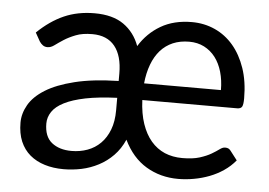

<svg xmlns="http://www.w3.org/2000/svg" viewBox="-43 -572 891 636"><g transform="rotate(5 402.5 -254.0)"><path d="M686 -298.5H430.5C432.8 -321.8 437.5 -342.8 444.5 -361.5C451.5 -380.2 460.8 -396 472.2 -409C483.8 -422 497.5 -431.9 513.5 -438.8C529.5 -445.6 547.7 -449 568 -449C586.3 -449 602.8 -445.2 617.5 -437.8C632.2 -430.2 644.6 -419.8 654.8 -406.5C664.9 -393.2 672.7 -377.2 678 -358.8C683.3 -340.2 686 -320.2 686 -298.5ZM346 -243V-201.5C346 -176.8 342.5 -155.3 335.5 -137C328.5 -118.7 318.8 -103.3 306.5 -91C294.2 -78.7 279.8 -69.5 263.2 -63.5C246.8 -57.5 229 -54.5 210 -54.5C183 -54.5 161.2 -61.2 144.5 -74.5C127.8 -87.8 119.5 -109 119.5 -138C119.5 -152 123.6 -165.1 131.8 -177.2C139.9 -189.4 153 -200.1 171 -209.2C189 -218.4 212.4 -225.9 241.2 -231.8C270.1 -237.6 305 -241.3 346 -243ZM58.5 -435 74.5 -406.5C77.5 -401.8 81.2 -397.9 85.5 -394.8C89.8 -391.6 95 -390 101 -390C108.7 -390 116.4 -392.9 124.2 -398.8C132.1 -404.6 141.4 -411 152.2 -418C163.1 -425 175.9 -431.4 190.8 -437.2C205.6 -443.1 224 -446 246 -446C278.7 -446 303.5 -435.5 320.5 -414.5C337.5 -393.5 346 -363.3 346 -324V-299C288.3 -297.7 239.7 -292.1 200 -282.2C160.3 -272.4 128.2 -259.8 103.8 -244.5C79.2 -229.2 61.5 -211.8 50.5 -192.5C39.5 -173.2 34 -153.5 34 -133.5C34 -109.5 37.8 -88.7 45.2 -71C52.8 -53.3 63.4 -38.7 77.2 -27C91.1 -15.3 107.5 -6.6 126.5 -0.8C145.5 5.1 166.5 8 189.5 8C209.2 8 228.9 5.9 248.8 1.8C268.6 -2.4 287.4 -9.2 305.2 -18.5C323.1 -27.8 339.2 -39.8 353.5 -54.5C367.8 -69.2 379.5 -86.8 388.5 -107.5C407.2 -68.8 432.2 -40.1 463.8 -21.2C495.2 -2.4 530.7 7 570 7C587.3 7 604.8 5.4 622.5 2.2C640.2 -0.9 657.2 -5.7 673.8 -12C690.2 -18.3 705.8 -26.4 720.2 -36.2C734.8 -46.1 747.5 -57.7 758.5 -71L735 -101.5C733 -104.2 730.6 -106.2 727.8 -107.8C724.9 -109.2 721.2 -110 716.5 -110C711.2 -110 705.2 -107.6 698.8 -102.8C692.2 -97.9 683.9 -92.5 673.8 -86.5C663.6 -80.5 650.8 -75.1 635.5 -70.2C620.2 -65.4 601 -63 578 -63C556.3 -63 536.8 -66.8 519.2 -74.2C501.8 -81.8 486.6 -93 473.8 -108C460.9 -123 450.7 -141.8 443 -164.2C435.3 -186.8 430.8 -213 429.5 -243H744.5C752.8 -243 758.3 -245.4 761 -250.2C763.7 -255.1 765 -264.3 765 -278C765 -315.3 760 -348.6 750 -377.8C740 -406.9 726.3 -431.7 709 -452C691.7 -472.3 671.2 -487.8 647.5 -498.5C623.8 -509.2 598.3 -514.5 571 -514.5C531 -514.5 496.5 -506 467.5 -489C438.5 -472 415 -448.8 397 -419.5C386 -449.5 368.3 -473 344 -490C319.7 -507 287.5 -515.5 247.5 -515.5C209.8 -515.5 175.9 -508.8 145.8 -495.5C115.6 -482.2 86.5 -462 58.5 -435Z"/></g></svg>

Font: LatoLatin
Style: Regular
Weight: 400
Designer: Lukasz Dziedzic with Adam Twardoch and Botio Nikoltchev
Foundry: tyPoland Lukasz Dziedzic
Version: Version 2.015; 2015-08-06; http://www.latofonts.com/